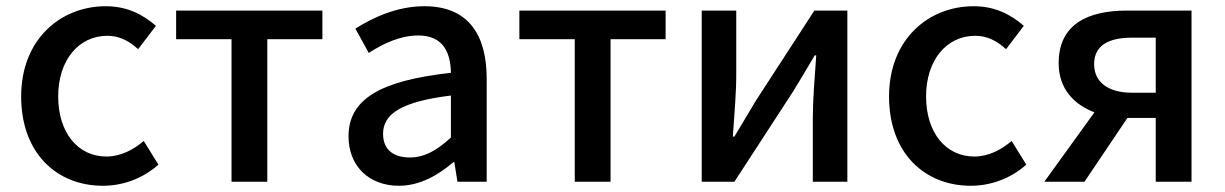

<svg xmlns="http://www.w3.org/2000/svg" viewBox="-20 -584 3935 617"><path d="M311 13C374 13 439 -10 489 -55L442 -131C409 -103 368 -81 322 -81C230 -81 167 -158 167 -274C167 -391 233 -469 325 -469C363 -469 394 -453 424 -426L481 -501C441 -536 390 -564 320 -564C175 -564 48 -458 48 -274C48 -92 162 13 311 13Z M724 0H839V-458H1016V-550H546V-458H724Z M1262 13C1328 13 1387 -20 1437 -63H1440L1450 0H1544V-331C1544 -477 1481 -564 1344 -564C1256 -564 1179 -528 1122 -492L1165 -414C1212 -444 1266 -470 1324 -470C1405 -470 1428 -414 1429 -350C1200 -325 1100 -264 1100 -146C1100 -49 1167 13 1262 13ZM1297 -78C1248 -78 1211 -100 1211 -154C1211 -216 1266 -257 1429 -277V-142C1384 -101 1345 -78 1297 -78Z M1827 0H1942V-458H2119V-550H1649V-458H1827Z M2235 0H2340L2528 -289C2548 -321 2578 -372 2598 -406H2603C2598 -335 2592 -262 2592 -205V0H2703V-550H2597L2410 -262C2391 -229 2359 -178 2340 -145H2335C2340 -215 2346 -288 2346 -345V-550H2235Z M3100 13C3163 13 3228 -10 3278 -55L3231 -131C3198 -103 3157 -81 3111 -81C3019 -81 2956 -158 2956 -274C2956 -391 3022 -469 3114 -469C3152 -469 3183 -453 3213 -426L3270 -501C3230 -536 3179 -564 3109 -564C2964 -564 2837 -458 2837 -274C2837 -92 2951 13 3100 13Z M3694 -286H3618C3541 -286 3496 -320 3496 -378C3496 -437 3541 -463 3618 -463H3694ZM3601 -550C3477 -550 3382 -507 3382 -381C3382 -298 3432 -248 3497 -223L3336 0H3465L3603 -205H3694V0H3809V-550Z"/></svg>

Font: Noto Sans CJK JP Medium
Style: Regular
Weight: 500
Designer: Ryoko NISHIZUKA (kana & ideographs); Paul D. Hunt (Latin, Greek & Cyrillic); Wenlong ZHANG (bopomofo); Sandoll Communica
Foundry: Adobe Systems Incorporated
Version: Version 1.004;PS 1.004;hotconv 1.0.82;makeotf.lib2.5.63406